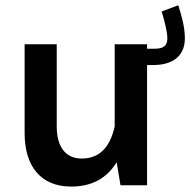

<svg xmlns="http://www.w3.org/2000/svg" viewBox="-20 -687 706 712"><path d="M71.3 -193.8C71.3 -68.4 132.8 4.9 244.1 4.9C319.8 4.9 376 -25.4 412.6 -85.4L426.8 0H525.4V-445.8H547.9C626 -445.8 665.5 -483.9 665.5 -544.9C665.5 -585.4 654.3 -626.5 641.1 -667.5L579.6 -644.5C589.8 -609.9 600.6 -568.8 600.6 -545.4C600.6 -519.5 589.4 -506.3 552.7 -506.3H525.4V-522.9H405.3V-218.3C387.7 -138.7 347.2 -99.1 283.2 -99.1C223.1 -99.1 190.4 -142.1 190.4 -218.3V-522.9H71.3Z"/></svg>

Font: Estedad SemiBold
Style: Regular
Weight: 600
Designer: Amin Abedi
Version: Version 7.3